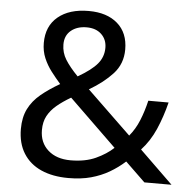

<svg xmlns="http://www.w3.org/2000/svg" viewBox="-52 -777 837 839"><g transform="rotate(5 366.0 -357.5)"><path d="M304 -725Q384 -725 430.5 -684.5Q477 -644 477 -571Q477 -508 436.5 -464Q396 -420 334 -384L527 -198Q553 -229 569.5 -269.5Q586 -310 597 -357H686Q670 -293 646 -238Q622 -183 584 -142L730 0H611L524 -84Q493 -56 457 -35Q421 -14 377.5 -2Q334 10 278 10Q209 10 158.5 -12.5Q108 -35 80.5 -79Q53 -123 53 -186Q53 -237 71.5 -274Q90 -311 125 -340Q160 -369 207 -396Q186 -420 166 -446Q146 -472 133 -502.5Q120 -533 120 -569Q120 -643 169.5 -684Q219 -725 304 -725ZM260 -341Q224 -320 198.5 -298.5Q173 -277 159 -251Q145 -225 145 -189Q145 -134 182 -101Q219 -68 281 -68Q345 -68 391 -89Q437 -110 468 -139ZM301 -653Q259 -653 232.5 -631Q206 -609 206 -570Q206 -534 225 -503.5Q244 -473 280 -436Q339 -470 364.5 -500.5Q390 -531 390 -571Q390 -607 366 -630Q342 -653 301 -653Z"/></g></svg>

Font: Noto Sans Symbols
Style: Regular
Weight: 400
Designer: Monotype Design Team
Foundry: Monotype Imaging Inc.
Version: Version 2.002